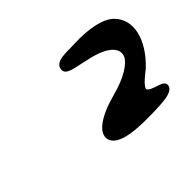

<svg xmlns="http://www.w3.org/2000/svg" viewBox="-101 -1406 940 940"><g transform="rotate(-45 368.5 -936.0)"><path d="M340 -1150C334 -1109 398 -1107 456 -1092C595 -1065 621 -1011 601 -971C584 -941 531 -903 431 -877C316 -846 246 -797 260 -745C273 -698 350 -676 500 -680C570 -682 650 -682 656 -723C659 -745 634 -752 616 -758C562 -776 560 -784 574 -802C583 -815 605 -834 637 -859C743 -960 765 -1073 700 -1139C663 -1177 582 -1196 471 -1191C426 -1188 346 -1199 340 -1150Z"/></g></svg>

Font: Venom Sans
Style: BdObl
Weight: 700
Version: Version 1.001